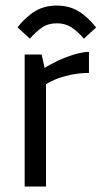

<svg xmlns="http://www.w3.org/2000/svg" viewBox="-20 -683 372 703"><path d="M70.3 0V-483.4H132.3L143.6 -434.1Q163.1 -447.3 191.2 -460.4Q219.2 -473.6 249.5 -482.9Q279.8 -492.2 305.7 -493.2V-416Q271 -416 237.5 -408.7Q204.1 -401.4 177.7 -390.1Q160.6 -382.8 148.4 -374.5V0ZM89.4 -541.5 43.9 -583Q77.6 -624.5 111.1 -643.6Q144.5 -662.6 188 -662.6Q231.4 -662.6 265.1 -643.3Q298.8 -624 332 -582.5L287.1 -541.5Q265.6 -566.9 242.4 -582.3Q219.2 -597.7 188 -597.7Q156.7 -597.7 134.3 -582.5Q111.8 -567.4 89.4 -541.5Z"/></svg>

Font: Anaheim Medium
Style: Regular
Weight: 500
Version: Version 2.001